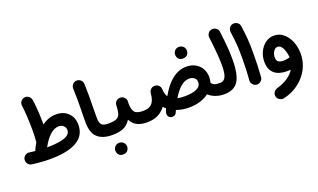

<svg xmlns="http://www.w3.org/2000/svg" viewBox="-92 -1204 3401 2051"><g transform="rotate(-20 1608.0 -178.0)"><path d="M24.9 -30.8C24.4 -27.8 24.4 -24.9 24.4 -22C24.4 -7.8 29.3 5.9 39.6 19C49.3 32.2 63 40 80.6 42.5C152.3 52.2 223.6 57.1 286.6 57.1C397.9 57.1 498.5 42 573.2 4.9C647.9 -32.7 692.9 -93.3 692.9 -184.6C692.9 -241.7 675.3 -287.1 640.1 -320.8C605 -354.5 559.6 -371.1 504.4 -371.1C447.3 -371.1 392.1 -351.1 342.8 -315.9V-343.3C342.8 -424.3 335 -537.1 325.2 -598.1C319.8 -632.8 291 -656.7 261.2 -656.7C257.8 -656.7 254.4 -656.7 251 -656.2C235.4 -653.8 222.2 -646.5 211.4 -634.3C200.7 -621.6 195.3 -608.4 195.3 -594.2C195.3 -591.8 195.3 -588.9 195.8 -585.9C204.6 -524.9 212.4 -398.4 212.4 -294.4C212.4 -245.6 210.9 -204.6 206.5 -171.9C206.1 -168.5 206.1 -165.5 206.1 -162.1C192.9 -140.1 180.2 -116.7 168.9 -91.8C167 -87.4 165.5 -83 164.6 -78.6C143.1 -81.1 120.6 -83.5 97.7 -86.4C94.2 -86.9 91.3 -87.4 87.9 -87.4C74.7 -87.4 61.5 -82.5 48.3 -72.3C35.2 -62 27.3 -48.3 24.9 -30.8ZM489.3 -241.2C512.2 -241.2 530.3 -234.4 543.5 -220.2C556.6 -206.1 563.5 -189.9 563.5 -171.9C563.5 -129.4 527.8 -104 475.1 -90.3C422.4 -76.2 356.4 -72.3 296.4 -72.3C322.3 -121.6 351.6 -162.1 384.8 -193.8C418 -225.6 452.6 -241.2 489.3 -241.2Z M772.5 -185.5C772.5 -103 792 -44.4 831.1 -9.8C870.1 25.4 925.8 42.5 998.5 42.5H999C1017.1 42.5 1032.2 36.1 1044.9 23.9C1057.1 11.2 1063.5 -3.9 1063.5 -22C1063.5 -40 1057.1 -55.2 1044.9 -67.9C1032.2 -80.6 1017.1 -86.9 999 -86.9H998.5C960.9 -86.9 935.5 -94.2 922.4 -109.4C909.2 -124 902.3 -149.9 902.3 -187.5C902.3 -317.9 904.8 -394 904.8 -437C904.8 -479.5 903.8 -524.4 902.3 -572.3C901.9 -590.3 895 -605 881.8 -617.2C868.7 -628.9 854 -634.8 837.4 -634.8H834.5C816.9 -634.3 802.2 -627.4 790.5 -614.3C778.3 -601.1 772.5 -585.4 772.5 -568.4V-566.9C774.4 -522.5 775.4 -480.5 775.4 -441.4V-402.8C774.9 -379.9 774.4 -348.6 773.9 -309.1C772.9 -269 772.5 -228 772.5 -185.5Z M934.1 -22C934.1 -3.9 940.4 11.2 953.1 23.9C965.8 36.1 981 42.5 999 42.5C1047.4 42.5 1088.9 35.6 1122.6 22C1156.2 8.3 1185.1 -17.1 1208.5 -54.7C1244.1 15.6 1306.2 42.5 1394.5 42.5H1395C1413.1 42.5 1428.2 36.1 1440.9 23.9C1453.1 11.2 1459.5 -3.9 1459.5 -22C1459.5 -40 1453.1 -55.2 1440.9 -67.9C1428.2 -80.6 1413.1 -86.9 1395 -86.9H1394.5C1344.2 -86.9 1312 -97.2 1296.9 -118.2C1281.7 -138.7 1273.9 -169.9 1273.9 -211.9C1273.9 -219.2 1273.9 -227.1 1274.4 -235.4C1274.9 -237.3 1274.9 -239.3 1274.9 -241.7C1274.9 -256.3 1269.5 -270 1258.3 -283.2C1247.1 -295.9 1232.4 -302.7 1214.4 -304.2H1210C1193.8 -304.2 1179.7 -298.8 1166.5 -288.6C1153.3 -277.8 1146 -262.7 1144.5 -242.7C1143.1 -203.6 1139.6 -172.9 1133.3 -150.4C1127 -127.4 1113.3 -111.3 1093.3 -101.6C1073.2 -91.8 1041.5 -86.9 999 -86.9C981 -86.9 965.8 -80.6 953.1 -67.9C940.4 -55.2 934.1 -40 934.1 -22ZM968.8 209.5C968.8 220.2 970.2 230 973.6 238.8C981.4 258.8 998.5 277.3 1035.2 277.3C1088.4 277.3 1102.5 236.3 1102.5 210C1102.5 198.7 1099.1 187 1092.3 175.3C1081.1 158.2 1062 145 1034.7 145C1015.6 145 999.5 151.9 987.3 165C975.1 178.2 968.8 192.9 968.8 209.5Z M1330.6 -22C1330.6 -3.9 1336.9 11.2 1349.1 23.9C1361.8 36.1 1377 42.5 1395 42.5C1485.8 42.5 1555.7 9.3 1604.5 -56.6C1613.3 -46.9 1622.6 -37.6 1632.8 -29.3C1628.4 -19.5 1624.5 -9.3 1620.6 1C1617.2 10.3 1615.2 19.5 1615.2 27.8C1615.2 38.1 1617.7 59.6 1639.6 72.8C1647.5 77.1 1655.8 79.6 1664.6 79.6C1669.9 79.6 1678.2 78.1 1688.5 75.2C1698.7 72.3 1708 62.5 1715.3 45.4L1725.1 22.9C1769 39.1 1817.4 47.4 1870.1 47.4C1959.5 47.4 2038.6 22.5 2094.7 -20.5C2137.7 19 2199.2 42.5 2269 42.5H2269.5C2287.6 42.5 2302.7 36.1 2315.4 23.4C2327.6 10.7 2334 -4.4 2334 -22C2334 -39.6 2327.6 -54.7 2315.4 -67.9C2302.7 -80.6 2287.6 -86.9 2269.5 -86.9H2269C2210.4 -86.9 2186 -97.2 2171.9 -126C2177.7 -145 2180.7 -164.6 2180.7 -184.6C2180.7 -296.9 2100.1 -374 1987.3 -374C1868.2 -374 1769.5 -290.5 1689 -146C1674.8 -168 1666.5 -198.2 1664.1 -235.8C1663.6 -253.9 1657.2 -268.6 1644 -280.3C1630.9 -291.5 1615.7 -297.4 1599.1 -297.4H1596.2C1565.4 -295.4 1541 -273.9 1535.6 -244.6C1535.2 -242.7 1535.2 -240.7 1534.7 -238.3C1525.9 -118.2 1473.1 -86.9 1395 -86.9C1377 -86.9 1361.8 -80.6 1349.1 -67.9C1336.9 -55.2 1330.6 -40 1330.6 -22ZM1919.4 -535.2C1919.4 -524.4 1920.9 -514.6 1924.3 -505.9C1932.1 -485.8 1949.2 -467.3 1985.8 -467.3C2039.1 -467.3 2053.2 -508.3 2053.2 -534.7C2053.2 -545.9 2049.8 -557.6 2043 -569.3C2031.7 -586.4 2012.7 -599.6 1985.4 -599.6C1966.3 -599.6 1950.2 -593.3 1938 -580.1C1925.8 -566.9 1919.4 -551.8 1919.4 -535.2ZM1972.2 -243.7C1993.7 -243.7 2012.2 -237.8 2027.8 -226.1C2043.5 -214.4 2051.3 -197.3 2051.3 -175.3C2051.3 -143.6 2034.7 -120.1 2002 -105C1969.2 -89.8 1925.3 -82 1870.1 -82C1836.4 -82 1807.1 -84.5 1783.2 -89.4C1841.8 -187 1903.3 -243.7 1972.2 -243.7Z M2205.1 -22C2205.1 -3.9 2211.4 11.2 2223.6 23.9C2236.3 36.1 2251.5 42.5 2269.5 42.5C2345.2 42.5 2399.4 17.1 2431.2 -33.2C2462.9 -83.5 2478.5 -165.5 2478.5 -278.8C2478.5 -377 2471.2 -460.9 2453.6 -600.1C2451.2 -617.7 2443.8 -631.3 2430.7 -641.6C2417.5 -651.4 2403.3 -656.2 2389.2 -656.2C2386.2 -656.2 2383.3 -656.2 2380.4 -655.8C2362.8 -653.3 2349.1 -645.5 2339.4 -632.3C2329.1 -619.1 2324.2 -605 2324.2 -590.3C2324.2 -587.9 2324.2 -585 2324.7 -582.5C2345.2 -413.1 2351.1 -336.9 2351.1 -255.9C2351.1 -142.1 2328.6 -86.9 2269.5 -86.9C2251.5 -86.9 2236.3 -80.6 2223.6 -67.9C2211.4 -55.2 2205.1 -40 2205.1 -22Z M2559.1 -560.5C2576.2 -432.1 2580.6 -378.4 2580.6 -272.9C2580.6 -183.1 2577.6 -86.4 2570.3 -5.9V-0.5C2570.3 14.6 2575.7 28.8 2586.9 42C2597.7 55.2 2611.8 62.5 2629.4 64C2631.8 64.5 2633.8 64.5 2635.7 64.5C2650.9 64.5 2665 59.1 2678.2 47.9C2691.4 36.6 2698.7 22.5 2700.2 4.9C2706.5 -75.7 2710 -173.8 2710 -266.1C2710 -381.8 2706.1 -447.8 2688 -578.1C2685.5 -595.7 2678.2 -609.4 2665 -619.6C2651.9 -629.4 2637.7 -634.3 2623.5 -634.3C2620.6 -634.3 2617.7 -634.3 2614.7 -633.8C2597.2 -631.3 2583.5 -624 2573.7 -610.8C2563.5 -597.7 2558.6 -583.5 2558.6 -569.3C2558.6 -566.4 2558.6 -563.5 2559.1 -560.5Z M2978.5 -365.7C2943.4 -365.7 2911.6 -355.5 2882.8 -334.5C2825.2 -292.5 2788.6 -219.7 2788.6 -136.2C2788.6 -17.6 2860.4 40.5 2985.8 40.5C2999 40.5 3012.2 40 3025.4 38.6C2987.8 99.1 2919.9 147 2825.7 172.9C2792 182.1 2772.9 211.4 2772.9 236.3C2772.9 240.2 2773.4 244.1 2773.9 248.5C2777.3 265.6 2786.1 278.8 2799.3 288.1C2812.5 297.4 2825.2 301.8 2837.9 301.8C2841.8 301.8 2845.7 301.3 2850.1 300.8C3028.8 264.2 3184.1 113.3 3184.1 -85.4C3184.1 -135.7 3175.8 -182.1 3158.7 -224.6C3141.6 -267.1 3117.2 -301.3 3086.4 -327.1C3055.7 -353 3019.5 -365.7 2978.5 -365.7ZM2909.2 -141.1C2909.2 -166.5 2915.5 -189.5 2928.2 -209.5C2940.9 -229.5 2956.5 -239.7 2975.6 -239.7C2992.7 -239.7 3007.3 -231.9 3019.5 -216.3C3043.5 -185.1 3056.6 -134.3 3058.6 -88.9C3057.6 -88.9 3056.6 -88.9 3055.7 -88.4C3034.2 -83 3010.3 -78.6 2984.9 -78.6C2936 -78.6 2909.2 -95.7 2909.2 -141.1Z"/></g></svg>

Font: Mikhak
Style: Bold
Weight: 700
Designer: Amin Abedi
Version: Version 3.2